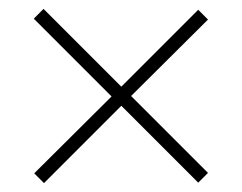

<svg xmlns="http://www.w3.org/2000/svg" viewBox="-20 -572 544 432"><path d="M78 -552 253 -377 426 -550 448 -528 275 -356 448 -183 426 -161 253 -334 79 -160 57 -182 231 -355 56 -530Z"/></svg>

Font: Playfair Display Medium
Style: Regular
Weight: 500
Designer: Claus Eggers Sørensen
Foundry: Claus Eggers Sørensen
Version: Version 1.203